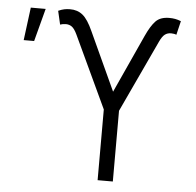

<svg xmlns="http://www.w3.org/2000/svg" viewBox="-52 -788 860 841"><g transform="rotate(5 377.5 -367.5)"><path d="M407.7 0V-311L259.3 -627.9Q248 -651.9 236.6 -660.4Q225.1 -668.9 209.5 -668.9Q203.1 -668.9 196.3 -667.7Q189.5 -666.5 184.6 -664.6L170.9 -724.1Q185.1 -730.5 196.8 -732.9Q208.5 -735.4 222.2 -735.4Q254.9 -735.8 278.1 -717Q301.3 -698.2 323.7 -647.9L441.4 -392.1L558.1 -647.9Q578.1 -691.9 598.6 -713.6Q619.1 -735.4 658.7 -735.4Q672.9 -735.4 684.8 -733.2Q696.8 -731 710.4 -725.6L695.8 -664.6Q691.9 -666.5 685.5 -667.7Q679.2 -668.9 672.4 -668.9Q656.7 -668.9 645.3 -660.4Q633.8 -651.9 622.6 -627.9L474.6 -311V0ZM31.7 -583 50.3 -727.5H115.7L77.6 -583Z"/></g></svg>

Font: Inter 28pt Light
Style: Regular
Weight: 300
Designer: Rasmus Andersson
Foundry: rsms
Version: Version 4.001;git-66647c0bb